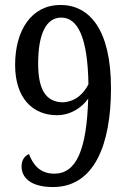

<svg xmlns="http://www.w3.org/2000/svg" viewBox="-20 -744 517 775"><path d="M194 11C361 11 428 -161 428 -388C428 -625 341 -724 224 -724C108 -724 41 -623 41 -482C41 -349 111 -279 210 -279C269 -279 314 -314 336 -346C330 -141 289 -43 199 -43C141 -43 113 -80 97 -122C79 -115 67 -97 67 -72C67 -31 99 11 194 11ZM232 -331C165 -333 134 -382 134 -488C134 -606 166 -673 227 -673C294 -673 334 -593 337 -404C321 -372 289 -333 232 -331Z"/></svg>

Font: Noto Serif Devanagari Condensed
Style: Regular
Weight: 400
Width: 3
Designer: Universal Thirst, Indian Type Foundry and the Monotype Design Team
Foundry: Monotype Imaging Inc.
Version: Version 2.004